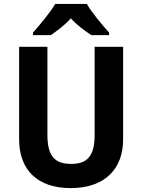

<svg xmlns="http://www.w3.org/2000/svg" viewBox="-20 -954 728 984"><path d="M425 -934H263C239 -892 183 -825 149 -787V-774H240C270 -794 311 -824 343 -860C375 -824 417 -795 448 -774H539V-787C502 -828 451 -889 425 -934ZM611 -239V-714H465V-263C465 -156 429 -114 345 -114C264 -114 223 -150 223 -262V-714H78V-240C78 -85 170 10 342 10C521 10 611 -92 611 -239Z"/></svg>

Font: Noto Sans Gurmukhi SemiCondensed
Style: Bold
Weight: 700
Width: 4
Designer: Jelle Bosma - Monotype Design Team
Foundry: Monotype Imaging Inc.
Version: Version 2.004